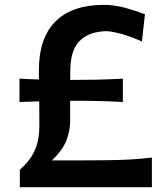

<svg xmlns="http://www.w3.org/2000/svg" viewBox="-20 -778 686 798"><path d="M62.5 0V-72.3Q101.1 -106.9 117.9 -139.6Q134.8 -172.4 139.2 -201.4Q143.6 -230.5 143.6 -253.9L143.1 -356.9Q102.5 -356 61 -354V-451.2Q81.5 -449.7 101.8 -449Q122.1 -448.2 141.6 -447.8V-485.4Q141.6 -620.6 210.9 -689.2Q280.3 -757.8 411.1 -757.8Q457.5 -757.8 503.9 -744.6Q550.3 -731.4 582.5 -718.8L569.8 -605.5Q518.6 -628.4 479.5 -638.4Q440.4 -648.4 420.9 -648.4Q348.6 -646.5 310.3 -607.2Q272 -567.9 272 -481V-445.8Q326.2 -445.8 378.2 -446.8Q430.2 -447.8 490.7 -451.2V-354Q430.2 -357.4 377.7 -358.4Q325.2 -359.4 271.5 -358.9V-274.4Q271.5 -237.3 257.3 -197.5Q243.2 -157.7 196.3 -111.3H305.2Q373.5 -111.3 425.3 -112.1Q477.1 -112.8 521.5 -115.2Q565.9 -117.7 611.3 -123V0Z"/></svg>

Font: Pinar DS1 SemiBold
Style: Regular
Weight: 600
Designer: Amin Abedi
Version: Version 3.000